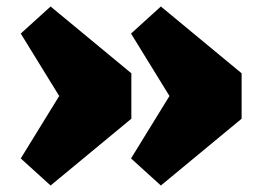

<svg xmlns="http://www.w3.org/2000/svg" viewBox="-20 -557 814 592"><path d="M385 -191 136 15 44 -68.5 162.5 -261 44 -453.5 136 -537 385 -331ZM725 -191 476 15 384 -68.5 502.5 -261 384 -453.5 476 -537 725 -331Z"/></svg>

Font: Newsreader 6pt ExtraBold
Style: Regular
Weight: 800
Designer: Hugues Gentile
Foundry: Production Type
Version: Version 1.003; ttfautohint (v1.8.3)